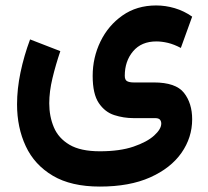

<svg xmlns="http://www.w3.org/2000/svg" viewBox="-20 -438 762 704"><path d="M346.2 246.1Q240.7 246.1 173.6 206.3Q106.4 166.5 74.5 98.1Q42.5 29.8 42.5 -55.2Q42.5 -111.8 55.2 -172.6Q67.9 -233.4 90.3 -293.5L201.2 -250.5Q184.1 -200.2 172.4 -151.4Q160.6 -102.5 160.6 -59.1Q160.6 -11.2 177.5 28.8Q194.3 68.8 234.9 92.8Q275.4 116.7 346.2 116.7Q419.4 116.7 469.5 99.6Q519.5 82.5 545.4 58.8Q571.3 35.2 571.3 15.1Q571.3 6.3 566.4 0.7Q561.5 -4.9 548.8 -4.9H469.7Q433.6 -4.9 399.2 -15.9Q364.7 -26.9 342.3 -60.1Q319.8 -93.3 319.8 -159.7Q319.8 -227.1 348.4 -285.9Q377 -344.7 429.2 -381.3Q481.4 -418 552.7 -418Q586.9 -418 620.8 -408Q654.8 -397.9 684.6 -377L643.1 -262.2Q618.2 -275.4 595.7 -280.8Q573.2 -286.1 553.2 -286.1Q498.5 -286.1 468 -250Q437.5 -213.9 437.5 -160.2Q437.5 -145 446 -140.4Q454.6 -135.7 470.2 -135.7H543.9Q624.5 -135.7 654.5 -97.7Q684.6 -59.6 684.6 -0.5Q684.6 66.4 645.3 122.6Q606 178.7 530.5 212.4Q455.1 246.1 346.2 246.1Z"/></svg>

Font: Vazirmatn RD FD
Style: Bold
Weight: 700
Designer: Saber Rastikerdar
Foundry: Saber Rastikerdar
Version: Version 33.003